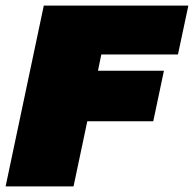

<svg xmlns="http://www.w3.org/2000/svg" viewBox="-41 -664 691 684"><path d="M-21 0 115 -644H630L593 -470H320L308 -412H543L505 -232H270L221 0Z"/></svg>

Font: Kanit Black
Style: Italic
Weight: 900
Italic angle: -12°
Designer: Katatrad Team
Foundry: CadsonDemak
Version: Version 2.000; ttfautohint (v1.8.3)